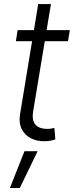

<svg xmlns="http://www.w3.org/2000/svg" viewBox="-20 -696 368 957"><path d="M328.1 -545.9 318.8 -490.7H59.1L67.9 -545.9ZM170.4 -675.8H233.9L145.5 -142.6Q139.6 -108.4 148.2 -88.9Q156.7 -69.3 174.3 -61.5Q191.9 -53.7 213.4 -53.7Q226.1 -53.2 235.1 -55.2Q244.1 -57.1 251 -58.6L255.9 -1.5Q245.6 2.4 231.2 5.4Q216.8 8.3 197.3 7.8Q162.6 7.8 133.1 -7.3Q103.5 -22.5 88.1 -53Q72.8 -83.5 80.1 -127.4ZM29.3 241.2 102.1 57.6H167.5L78.6 241.2Z"/></svg>

Font: Inter Tight Light
Style: Italic
Weight: 300
Italic angle: -9.39999°
Designer: Rasmus Andersson
Foundry: rsms
Version: Version 3.004